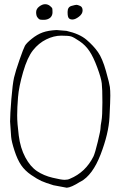

<svg xmlns="http://www.w3.org/2000/svg" viewBox="-20 -839 568 900"><path d="M215.8 -756.3Q204.1 -746.6 187.5 -746.1Q187.5 -746.1 181.2 -746.1Q169.4 -746.1 165.5 -748Q160.6 -750.5 155 -758.3Q149.4 -766.1 149.4 -781.7Q149.4 -797.4 163.8 -808.3Q178.2 -819.3 191.2 -819.3Q204.1 -819.3 213.9 -811.5Q223.6 -803.7 224.9 -799.8Q226.1 -795.9 226.1 -781Q226.1 -766.1 215.8 -756.3ZM320.8 -747.6Q319.8 -747.6 318.8 -747.6Q308.1 -747.6 302.5 -753.9Q296.9 -760.3 296.9 -780.3Q296.9 -780.3 296.9 -783.7Q296.9 -806.2 315.2 -811.3Q333.5 -816.4 338.6 -816.4Q343.8 -816.4 355.5 -811.3Q367.2 -806.2 367.2 -790Q367.2 -773.9 350.3 -761Q333.5 -748 320.8 -747.6ZM245.1 -698.2 292 -694.3Q352.5 -680.7 385.3 -652.8Q418 -625 439 -595.2Q460 -565.4 476.6 -506.3Q493.2 -447.3 495.1 -431.2Q497.1 -415 497.1 -390.6Q497.1 -366.2 493.2 -289.6Q489.3 -212.9 451.7 -115.2Q414.1 -17.6 357.4 12.7H356.4Q313.5 40 293 41L230.5 29.3Q192.4 17.6 173.8 9.3Q155.3 1 126 -19Q96.7 -39.1 79.1 -64.9Q61.5 -90.8 47.9 -132.8Q34.2 -174.8 32.2 -198.2L27.3 -269.5Q27.3 -301.8 33.2 -374Q39.1 -446.3 45.9 -475.6Q52.7 -504.9 71.3 -558.1Q89.8 -611.3 96.7 -624Q103.5 -636.7 128.9 -657.2Q154.3 -677.7 180.2 -687Q206.1 -696.3 245.1 -698.2ZM307.6 -1Q380.9 -31.2 418 -105.5Q425.8 -122.1 438.5 -174.8Q451.2 -227.5 451.2 -238.3Q451.2 -249 455.6 -272Q460 -294.9 460 -359.4Q460 -423.8 457 -448.7Q454.1 -473.6 436 -522.5Q418 -571.3 399.4 -599.1Q380.9 -627 353.5 -645.5Q326.2 -664.1 314 -668Q301.8 -671.9 267.1 -671.9Q232.4 -671.9 196.8 -654.3Q161.1 -636.7 134.8 -603.5Q108.4 -570.3 88.4 -501.5Q68.4 -432.6 64.5 -383.3Q60.5 -334 60.5 -297.9Q60.5 -261.7 67.9 -203.6Q75.2 -145.5 98.6 -101.6Q122.1 -57.6 153.8 -36.6Q185.5 -15.6 226.6 -5.9Q267.6 3.9 282.7 3.9Q297.9 3.9 307.6 -1Z"/></svg>

Font: Drukaatie burti
Style: Thin
Weight: 100
Version: Version 0.14